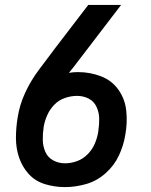

<svg xmlns="http://www.w3.org/2000/svg" viewBox="-20 -755 616 783"><path d="M245 8Q288 8 331.5 -4.5Q375 -17 410.5 -48.5Q446 -80 465 -121Q484 -162 491 -205Q500 -254 495 -302.5Q490 -351 463 -389Q436 -427 391.5 -444Q347 -461 298 -461Q279 -461 261 -458Q270 -469 278.5 -479.5Q287 -490 295 -501L474 -735H340L206 -560Q173 -516 139.5 -471.5Q106 -427 83 -377.5Q60 -328 52 -276Q45 -234 45 -192Q45 -150 58 -112Q71 -74 97.5 -45Q124 -16 163.5 -4Q203 8 245 8ZM245 -89Q219 -89 197 -101Q175 -113 165 -135.5Q155 -158 154.5 -184Q154 -210 158 -236V-237Q162 -261 172.5 -285Q183 -309 201.5 -328Q220 -347 245 -355.5Q270 -364 294 -364Q320 -364 341.5 -353Q363 -342 373.5 -319.5Q384 -297 384.5 -272Q385 -247 381 -221V-219Q377 -194 367 -170Q357 -146 338 -126.5Q319 -107 294.5 -98Q270 -89 245 -89Z"/></svg>

Font: Iosevka Sparkle SmBdObl
Style: Regular
Weight: 600
Italic angle: -9°
Designer: Belleve Invis
Foundry: Belleve Invis
Version: Version 4.5.0; ttfautohint (v1.8.3)